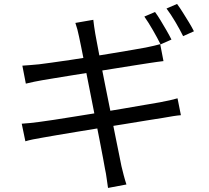

<svg xmlns="http://www.w3.org/2000/svg" viewBox="-20 -872 1040 955"><path d="M751.1 -812.3Q764.1 -794.9 778.9 -770.3Q793.8 -745.8 808.2 -720.8Q822.6 -695.8 832.8 -675.3L778.7 -651.2Q763.9 -681.6 740.9 -721.4Q718 -761.2 698 -789.6ZM860.7 -852.4Q874.3 -834 889.9 -809.1Q905.6 -784.2 920.5 -759.7Q935.4 -735.2 944.6 -716.4L890.9 -692.2Q874.6 -725.1 852 -763.4Q829.4 -801.6 808.2 -829.6ZM373.2 -689.6Q369.4 -709 364.8 -725.8Q360.3 -742.7 354.9 -758L444.1 -773.5Q445.5 -759.7 448.3 -740.2Q451.1 -720.8 453.9 -704.3Q455.7 -694.6 462.5 -657.9Q469.3 -621.2 479.9 -566.2Q490.5 -511.2 503.4 -447.3Q516.4 -383.3 529.3 -318.5Q542.2 -253.7 553.5 -196.8Q564.8 -139.9 573.2 -99.6Q581.6 -59.2 584.1 -45.4Q589.1 -24 595.5 0.2Q601.9 24.5 608.9 45.6L517.3 62.8Q513.3 37.4 510.3 14.1Q507.4 -9.2 502.4 -31.2Q500.3 -44.5 492.8 -84.1Q485.3 -123.8 474.5 -179.8Q463.6 -235.8 450.7 -300.2Q437.8 -364.7 425.4 -428.7Q413 -492.7 401.9 -547.7Q390.8 -602.7 383.4 -640.5Q376 -678.4 373.2 -689.6ZM91.2 -545.4Q109.9 -546.8 130.4 -548.3Q150.9 -549.8 174.5 -552.2Q197.4 -555.2 238.3 -560.7Q279.2 -566.2 331 -574Q382.8 -581.8 438.3 -590.6Q493.8 -599.4 545.8 -608.2Q597.8 -617 639.5 -624Q681.2 -631 705.1 -635.6Q727 -640 745.7 -644.4Q764.5 -648.7 776.9 -652.3L793.1 -568.1Q782 -567.1 761.6 -564.1Q741.2 -561.2 721.4 -558.2Q695.7 -554.2 652.6 -547.5Q609.5 -540.8 557.1 -532.3Q504.7 -523.8 449.4 -515.1Q394.1 -506.4 342.8 -498.1Q291.4 -489.8 251.4 -483.2Q211.3 -476.5 189.5 -472.9Q168.7 -469.2 149.9 -465.4Q131 -461.6 108.5 -456ZM88.1 -256.7Q106 -257.7 131.4 -260.3Q156.8 -262.9 176.3 -265.7Q203.3 -269.1 248.9 -276.1Q294.5 -283.1 352 -292.4Q409.6 -301.7 470.9 -311.5Q532.2 -321.3 590.4 -331.4Q648.5 -341.5 696.8 -349.8Q745.1 -358.1 775 -363.1Q804 -368.5 825.5 -373.4Q847.1 -378.2 863 -383L879.8 -299Q864.5 -298 841.2 -294.3Q818 -290.5 789.6 -285.5Q756.1 -280.5 706.8 -272.4Q657.5 -264.3 599.2 -254.8Q541 -245.3 480.6 -235.8Q420.2 -226.3 364.6 -216.8Q309 -207.3 264.6 -200.1Q220.1 -192.9 194.5 -187.9Q165.4 -183.1 144 -178.7Q122.6 -174.3 106.2 -169.3Z"/></svg>

Font: Noto Sans SC Thin
Style: Regular
Weight: 100
Designer: Ryoko NISHIZUKA 西塚涼子 (kana, bopomofo & ideographs); Paul D. Hunt (Latin, Greek & Cyrillic); Sandoll Communications 산돌커뮤니
Foundry: Adobe
Version: Version 2.004-H2;hotconv 1.0.118;makeotfexe 2.5.65603